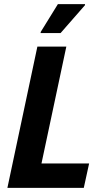

<svg xmlns="http://www.w3.org/2000/svg" viewBox="-20 -915 495 935"><path d="M16 0 162 -688H303L182 -119H414L388 0ZM178 -754V-759L262 -895H394V-890L275 -754Z"/></svg>

Font: Saira Semi Condensed SemiBold
Style: Italic
Weight: 600
Width: 4
Italic angle: -12°
Designer: Hector Gatti with collaboration of the Omnibus-Type team
Foundry: Omnibus-Type
Version: Version 1.001; ttfautohint (v1.8)